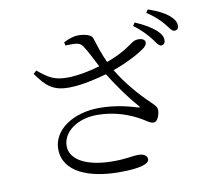

<svg xmlns="http://www.w3.org/2000/svg" viewBox="-92 -933 1184 1086"><g transform="rotate(-10 500.0 -390.5)"><path d="M818 -665C838 -639 850 -616 864 -616C879 -616 888 -625 888 -642C889 -662 879 -680 855 -702C829 -725 791 -748 739 -770L727 -752C770 -721 797 -690 818 -665ZM905 -733C926 -708 937 -685 954 -685C968 -685 977 -694 977 -711C977 -732 966 -750 939 -773C915 -793 877 -812 825 -830L813 -813C859 -782 883 -758 905 -733ZM458 -329C305 -329 189 -248 189 -140C189 -4 341 49 508 49C633 49 680 30 680 4C680 -17 659 -29 628 -29C594 -29 561 -18 484 -18C329 -18 239 -71 239 -148C239 -230 326 -292 438 -292C541 -292 625 -259 684 -225C712 -209 727 -194 748 -194C769 -194 784 -232 784 -260C783 -277 775 -286 751 -309C687 -370 623 -445 575 -525C660 -555 735 -596 766 -621C780 -633 786 -650 777 -661C766 -674 737 -676 718 -668C689 -654 659 -618 547 -577C520 -635 507 -682 493 -724C488 -743 448 -754 411 -754C389 -754 360 -746 327 -729L331 -710C388 -711 413 -713 430 -687C453 -654 474 -607 499 -561C441 -543 364 -529 313 -529C234 -529 204 -550 144 -599L126 -583C181 -506 218 -471 313 -472C378 -472 466 -492 528 -510C576 -433 630 -358 681 -300C688 -292 686 -291 676 -293C631 -307 552 -329 458 -329Z"/></g></svg>

Font: Harano Aji Mincho KR
Style: Regular
Weight: 400
Foundry: Masamichi Hosoda
Version: HaranoAjiMinchoKR-Regular version 20230610;ttx 4.39.4